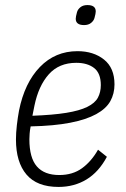

<svg xmlns="http://www.w3.org/2000/svg" viewBox="-20 -726 497 758"><path d="M211 12Q126 12 84.5 -37Q43 -86 43 -175Q43 -201 46.5 -231.5Q50 -262 55 -289Q77 -399 137.5 -461.5Q198 -524 286 -524Q349 -524 390.5 -491Q432 -458 432 -393Q432 -356 415.5 -326.5Q399 -297 360 -275.5Q321 -254 257.5 -241.5Q194 -229 101 -227Q98 -212 97 -198.5Q96 -185 96 -176Q96 -103 125.5 -69Q155 -35 214 -35Q267 -35 304 -62Q341 -89 367 -135L402 -107Q370 -47 321.5 -17.5Q273 12 211 12ZM281 -478Q213 -478 172.5 -432.5Q132 -387 116 -309L108 -269Q189 -272 241.5 -280.5Q294 -289 324.5 -304Q355 -319 366.5 -340.5Q378 -362 378 -390Q378 -437 351.5 -457.5Q325 -478 281 -478ZM312 -627Q279 -627 279 -652Q279 -660 284 -678Q287 -689 297.5 -697.5Q308 -706 325 -706Q358 -706 358 -681Q358 -673 353 -655Q350 -644 339.5 -635.5Q329 -627 312 -627Z"/></svg>

Font: IBM Plex Sans Cond Light
Style: Italic
Weight: 300
Width: 3
Italic angle: -11°
Designer: Mike Abbink, Paul van der Laan, Pieter van Rosmalen
Foundry: Bold Monday
Version: Version 1.3